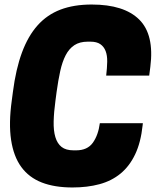

<svg xmlns="http://www.w3.org/2000/svg" viewBox="-20 -814 700 848"><path d="M225 -370Q218 -319 217 -278Q216 -237 224.5 -208.5Q233 -180 252 -165Q271 -150 305 -150H316Q366 -150 390 -183.5Q414 -217 421 -270H611L610 -261Q602 -185 577 -132.5Q552 -80 512.5 -47.5Q473 -15 419.5 -0.5Q366 14 300 14Q221 14 164.5 -8Q108 -30 74 -76.5Q40 -123 29 -196Q18 -269 32 -370L37 -408Q50 -509 77 -582Q104 -655 146 -702Q188 -749 247 -771.5Q306 -794 385 -794Q528 -794 595 -727.5Q662 -661 644 -519L639 -480H449Q453 -514 453.5 -541.5Q454 -569 446.5 -588.5Q439 -608 423 -619Q407 -630 379 -630H368Q332 -630 308.5 -614.5Q285 -599 270 -570Q255 -541 246 -500Q237 -459 230 -408Z"/></svg>

Font: Tanohe Sans Black
Style: Italic
Weight: 900
Designer: Village Type and Design LLC & Cristiano Sobral
Foundry: Cooper Hewitt Smithsonian Design Museum
Version: Version 1.00;January 12, 2020;FontCreator 12.0.0.2547 64-bit